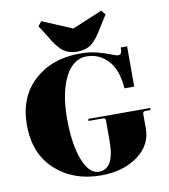

<svg xmlns="http://www.w3.org/2000/svg" viewBox="-92 -924 896 1015"><g transform="rotate(-10 355.5 -417.0)"><path d="M219 -759 179 -822 198 -846 359 -778 520 -846 539 -822 499 -759Q465 -699 434.5 -676.5Q404 -654 359 -654Q314 -654 283.5 -676.5Q253 -699 219 -759ZM369 12Q221 12 124.5 -76Q28 -164 28 -318Q28 -467 123 -554.5Q218 -642 370 -642Q420 -642 462 -631Q504 -620 530.5 -609Q557 -598 568 -598Q586 -598 587 -619L588 -636H622V-420H570Q562 -522 515 -571.5Q468 -621 401 -621Q329 -621 286 -537.5Q243 -454 243 -314Q243 -178 275.5 -93.5Q308 -9 361 -9Q444 -9 444 -159V-271Q444 -283 430 -283H353V-294H685V-283H658Q644 -283 644 -269V-190Q644 -102 566 -45Q488 12 369 12Z"/></g></svg>

Font: Arapey Black-Display
Style: Regular
Weight: 900
Designer: Eduardo Rodriguez Tunni
Foundry: Eduardo Rodriguez Tunni
Version: Version 4.000